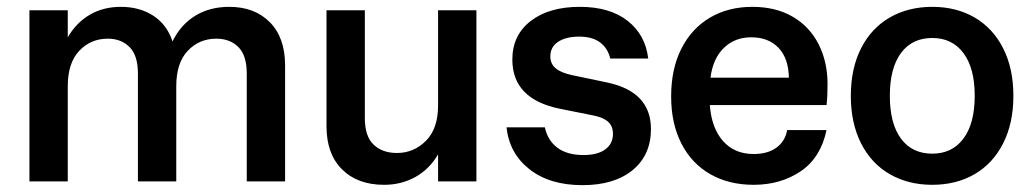

<svg xmlns="http://www.w3.org/2000/svg" viewBox="-20 -530 3017 561"><path d="M813 -339V0H701V-315Q701 -368 676.5 -392.5Q652 -417 612 -417Q562 -417 528.5 -381.5Q495 -346 495 -278V0H383V-315Q383 -368 358.5 -392.5Q334 -417 295 -417Q245 -417 211.5 -381.5Q178 -346 178 -278V0H66V-500H178V-421Q203 -464 242.5 -487Q282 -510 333 -510Q388 -510 428 -484Q468 -458 484 -409Q508 -458 550.5 -484Q593 -510 650 -510Q724 -510 768.5 -465Q813 -420 813 -339Z M1260 -500H1372V0H1260V-79Q1235 -36 1194 -13Q1153 10 1102 10Q1025 10 979.5 -35Q934 -80 934 -161V-500H1046V-185Q1046 -132 1071.5 -107.5Q1097 -83 1140 -83Q1189 -83 1224.5 -118.5Q1260 -154 1260 -222Z M1460 -158H1572Q1580 -120 1608.5 -98.5Q1637 -77 1685 -77Q1726 -77 1748.5 -93.5Q1771 -110 1771 -139Q1771 -161 1757 -174Q1743 -187 1712 -193L1617 -212Q1477 -240 1477 -356Q1477 -427 1530.5 -468.5Q1584 -510 1674 -510Q1762 -510 1814 -469Q1866 -428 1874 -359H1763Q1756 -389 1733.5 -406Q1711 -423 1672 -423Q1634 -423 1611 -408Q1588 -393 1588 -365Q1588 -344 1603 -331Q1618 -318 1649 -311L1754 -289Q1882 -262 1882 -153Q1882 -77 1828.5 -33Q1775 11 1682 11Q1586 11 1527 -35.5Q1468 -82 1460 -158Z M2395 -223H2054Q2059 -156 2092.5 -118Q2126 -80 2182 -80Q2223 -80 2248.5 -98.5Q2274 -117 2280 -150H2395Q2378 -69 2319.5 -29.5Q2261 10 2182 10Q2110 10 2055.5 -21Q2001 -52 1971 -110.5Q1941 -169 1941 -248Q1941 -329 1971 -388Q2001 -447 2054.5 -478.5Q2108 -510 2178 -510Q2247 -510 2296.5 -481Q2346 -452 2372 -400.5Q2398 -349 2398 -284Q2398 -247 2395 -223ZM2285 -303Q2284 -360 2254.5 -390.5Q2225 -421 2175 -421Q2127 -421 2095 -390Q2063 -359 2056 -303Z M2941 -250Q2941 -170 2911 -111Q2881 -52 2827.5 -21Q2774 10 2704 10Q2634 10 2580 -21Q2526 -52 2496 -111Q2466 -170 2466 -250Q2466 -330 2496 -389Q2526 -448 2580 -479Q2634 -510 2704 -510Q2774 -510 2827.5 -479Q2881 -448 2911 -389Q2941 -330 2941 -250ZM2580 -250Q2580 -169 2612.5 -125Q2645 -81 2704 -81Q2762 -81 2795 -125Q2828 -169 2828 -250Q2828 -331 2795 -375Q2762 -419 2704 -419Q2645 -419 2612.5 -375Q2580 -331 2580 -250Z"/></svg>

Font: CBA Beacon Sans Bold
Style: Regular
Weight: 700
Designer: Wei Huang
Foundry: Wei Huang
Version: Version 1.002